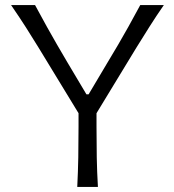

<svg xmlns="http://www.w3.org/2000/svg" viewBox="-20 -733 684 753"><path d="M283 0Q286 -60 287 -115.2Q288 -170.5 288 -236.5V-289L132 -545Q107 -586 82.2 -624.8Q57.5 -663.5 23.5 -713H117.5Q144.5 -663 164.2 -627.5Q184 -592 202.5 -560Q221 -528 244 -489L319 -363H327.5L400 -485Q424.5 -525.5 443.8 -558.5Q463 -591.5 483.2 -627.5Q503.5 -663.5 530 -713H622.5Q593 -670.5 566.2 -628.2Q539.5 -586 514.5 -545.5L358.5 -289V-236.5Q358.5 -170.5 359.5 -115.2Q360.5 -60 364 0Z"/></svg>

Font: Commissioner Flair Light
Style: Regular
Weight: 300
Designer: Kostas Bartsokas
Foundry: Kostas Bartsokas
Version: Version 1.000; ttfautohint (v1.8.3)